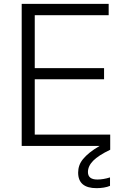

<svg xmlns="http://www.w3.org/2000/svg" viewBox="-20 -760 646 1000"><path d="M93 -740H546V-681H161V-405H522V-347H161V-59H554V20Q493 49 465.5 77Q438 105 438 136Q438 175 487 175Q518 175 553 164V208Q539 214 520.5 217Q502 220 483 220Q387 220 387 139Q387 120 393 102.5Q399 85 412.5 68.5Q426 52 447 35Q468 18 499 0H93Z"/></svg>

Font: Encode Sans Normal
Style: Light
Weight: 300
Designer: Pablo Impallari, Andres Torresi
Foundry: Pablo Impallari, Andres Torresi
Version: Version 1.000; ttfautohint (v1.00) -l 8 -r 50 -G 200 -x 14 -